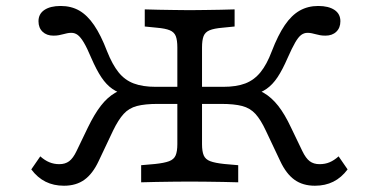

<svg xmlns="http://www.w3.org/2000/svg" viewBox="-20 -602 1251 634"><path d="M191.1 11.3Q157.2 11.3 130.5 -2Q103.8 -15.3 83.3 -42.6L113 -85.7Q127.9 -72.4 143.1 -66.2Q158.3 -59.9 175.8 -59.9Q195.2 -59.9 208.3 -69.6Q221.4 -79.3 232.8 -103.3L269.9 -180.4Q291.6 -225.1 312.9 -252.6Q334.1 -280.2 360.3 -295.5Q386.6 -310.8 422.2 -317.2L397.4 -287.6Q370 -295.3 350.6 -308.8Q331.2 -322.3 314.9 -346.6Q298.6 -370.9 281.2 -411Q267.5 -443.7 256.8 -461.6Q246.1 -479.5 236.7 -486.5Q227.3 -493.6 215.5 -493.6Q208 -493.6 201.4 -492.1Q194.8 -490.6 188.5 -489Q182.2 -487.3 174.5 -485.8Q166.8 -484.3 156.5 -484.3Q134 -484.3 120.5 -497.3Q107.1 -510.2 107.1 -531.8Q107.1 -556.1 126.7 -569.2Q146.2 -582.3 180.3 -582.3Q215.1 -582.3 241.8 -567Q268.4 -551.7 290.7 -519Q313.1 -486.3 333.6 -432.6Q350.9 -388.9 371.5 -363.2Q392.1 -337.5 421.7 -326.4Q451.2 -315.3 493.9 -315.3H575.4V-258.9H501.4Q458.6 -258.9 432.3 -252Q405.9 -245.1 388.4 -225.9Q370.8 -206.7 353.4 -170.8L305.9 -70.4Q286.3 -28.3 258.8 -8.5Q231.4 11.3 191.1 11.3ZM1020 11.3Q979.7 11.3 952.3 -8.5Q924.8 -28.3 905.2 -70.4L857.7 -170.8Q841 -206.7 823.5 -225.9Q805.9 -245.1 779.6 -252Q753.3 -258.9 709.6 -258.9H635.7V-315.3H717.2Q760.6 -315.3 789.8 -326.4Q818.9 -337.5 840 -363.2Q861 -388.9 877.4 -432.6Q898.1 -486.3 920.4 -519Q942.7 -551.7 969.7 -567Q996.8 -582.3 1030.8 -582.3Q1064.9 -582.3 1084.5 -569.2Q1104 -556.1 1104 -531.8Q1104 -510.2 1090.6 -497.3Q1077.2 -484.3 1054.6 -484.3Q1044.2 -484.3 1036.6 -485.8Q1028.9 -487.3 1022.6 -489Q1016.3 -490.6 1009.7 -492.1Q1003.1 -493.6 995.6 -493.6Q983.9 -493.6 974.4 -486.5Q965 -479.5 954.7 -461.6Q944.3 -443.7 929.9 -411Q912.5 -370.9 896.2 -346.6Q879.9 -322.3 860.5 -308.8Q841.1 -295.3 813.7 -287.6L788.9 -317.2Q824.5 -310.8 850.7 -295.5Q876.9 -280.2 898.6 -252.6Q920.3 -225.1 941.2 -180.4L978.3 -103.3Q989.8 -79.3 1002.8 -69.6Q1015.9 -59.9 1035.2 -59.9Q1053.6 -59.9 1068.4 -66.2Q1083.2 -72.4 1098.1 -85.7L1127.8 -42.6Q1107.3 -15.3 1080.6 -2Q1053.9 11.3 1020 11.3ZM599.4 -2.4Q576.7 -2.4 549.5 -2Q522.2 -1.6 495 -1.2Q467.8 -0.8 446.1 0V-56.5L491.9 -60.5Q522.4 -63.7 538.4 -69.7Q554.4 -75.7 560 -89Q565.6 -102.3 565.6 -125.8V-445.2Q565.6 -469.5 560.4 -482.8Q555.2 -496 540.7 -502Q526.2 -508.1 497.9 -510.5L458 -514.5V-571Q479 -570.2 504.3 -569.8Q529.7 -569.4 555.1 -569Q580.5 -568.5 600.9 -568.5H605.9H611.8Q633 -568.5 658.4 -569Q683.8 -569.4 709.1 -569.8Q734.5 -570.2 754.7 -571V-514.5L714.8 -510.5Q686.5 -508.1 672 -502Q657.6 -496 652.3 -482.8Q647.1 -469.5 647.1 -445.2V-125.8Q647.1 -102.3 652.7 -89Q658.3 -75.7 674.3 -69.7Q690.3 -63.7 720.8 -60.5L766.6 -56.5V0Q744.9 -0.8 717.7 -1.2Q690.5 -1.6 663.3 -2Q636 -2.4 613.3 -2.4H605.9Z"/></svg>

Font: Playfair 5pt SemiExpanded Light
Style: Regular
Weight: 300
Width: 6
Designer: Claus Eggers Sørensen
Foundry: Claus Eggers Sørensen
Version: Version 2.203